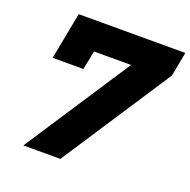

<svg xmlns="http://www.w3.org/2000/svg" viewBox="-125 -823 938 946"><g transform="rotate(20 344.5 -350.5)"><path d="M130 -701H689L665 -574L289 0H95L458 -554H264L244 -455H83Z"/></g></svg>

Font: TypoPRO Montserrat Alternates
Style: Bold Italic
Weight: 700
Italic angle: -11.3°
Designer: Julieta Ulanovsky
Foundry: Julieta Ulanovsky
Version: Version 6.001